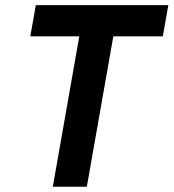

<svg xmlns="http://www.w3.org/2000/svg" viewBox="-20 -713 663 733"><path d="M181.6 0 282.7 -574.2H95.7L116.7 -693.4H622.6L601.6 -574.2H412.6L311.5 0Z"/></svg>

Font: CaskaydiaCove NFP
Style: Bold Italic
Weight: 700
Italic angle: -10°
Designer: Aaron Bell
Foundry: Saja Typeworks
Version: Version 2111.001; VTT 6.35;Nerd Fonts 3.1.1